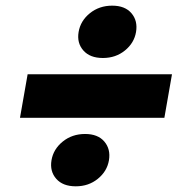

<svg xmlns="http://www.w3.org/2000/svg" viewBox="-20 -690 651 679"><path d="M50.7 -273.5 77.7 -427.3H588.2L561.3 -273.5ZM248 -31.1Q202.2 -31.1 178.9 -57.7Q155.6 -84.2 162.1 -123.2Q168.7 -162.6 201.9 -189.4Q235.1 -216.2 280.9 -216.2Q326.2 -216.2 349 -189.4Q371.8 -162.6 365.3 -123.2Q358.7 -84.2 326 -57.7Q293.4 -31.1 248 -31.1ZM343.9 -484.9Q298.1 -484.9 274.8 -511.5Q251.4 -538 258 -576.9Q264.6 -616.4 297.8 -643.2Q331 -670 376.8 -670Q422.1 -670 444.9 -643.2Q467.7 -616.4 461.1 -576.9Q454.5 -538 421.9 -511.5Q389.2 -484.9 343.9 -484.9Z"/></svg>

Font: Poppins Variable
Style: Italic
Weight: 100
Italic angle: -10°
Designer: Jonny Pinhorn
Foundry: Indian Type Foundry
Version: Version 6.000